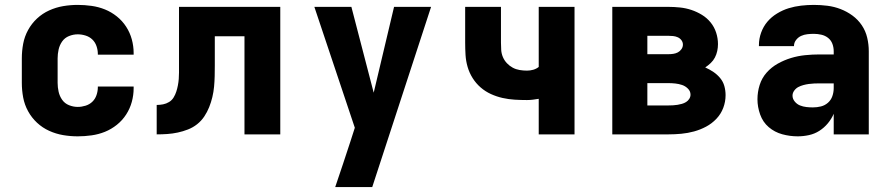

<svg xmlns="http://www.w3.org/2000/svg" viewBox="-20 -548 3640 783"><path d="M297 8Q267 8 237.5 3Q208 -2 180.5 -14.5Q153 -27 131 -47.5Q109 -68 94.5 -94.5Q80 -121 74.5 -150.5Q69 -180 69 -210V-310Q69 -340 74.5 -369.5Q80 -399 94.5 -425.5Q109 -452 131 -472.5Q153 -493 180.5 -505.5Q208 -518 237.5 -523Q267 -528 297 -528Q325 -528 353.5 -524Q382 -520 408 -509.5Q434 -499 456.5 -481Q479 -463 494.5 -439Q510 -415 517.5 -387.5Q525 -360 525 -332V-325H379V-328Q379 -344 373.5 -360Q368 -376 356.5 -387Q345 -398 329 -403Q313 -408 297 -408Q279 -408 261.5 -401Q244 -394 233.5 -379Q223 -364 219 -346Q215 -328 215 -310V-210Q215 -192 219 -174Q223 -156 233.5 -141Q244 -126 261.5 -119Q279 -112 297 -112Q313 -112 329 -117Q345 -122 356.5 -133Q368 -144 373.5 -160Q379 -176 379 -192V-195H525V-188Q525 -160 517.5 -132.5Q510 -105 494.5 -81Q479 -57 456.5 -39Q434 -21 408 -10.5Q382 0 353.5 4Q325 8 297 8Z M619 0V-120Q632 -120 645 -122.5Q658 -125 669.5 -132Q681 -139 688 -150.5Q695 -162 699 -174.5Q703 -187 705.5 -200Q708 -213 709 -226Q710 -239 710 -252Q710 -265 710 -278V-520H1123V0H977V-400H856V-281Q856 -259 855.5 -237.5Q855 -216 853 -194.5Q851 -173 846 -152Q841 -131 833 -111Q825 -91 813 -73Q801 -55 784 -41.5Q767 -28 746.5 -20Q726 -12 705 -7.5Q684 -3 662.5 -1.5Q641 0 619 0Z M1347 215Q1363 168 1378.5 121.5Q1394 75 1409 29L1427 -27L1262 -520H1413L1504 -170L1587 -520H1738L1498 215Z M2177 0V-145Q2165 -143 2153 -141.5Q2141 -140 2129 -140Q2104 -140 2079 -141.5Q2054 -143 2029.5 -148.5Q2005 -154 1982 -164.5Q1959 -175 1940 -191.5Q1921 -208 1907.5 -229.5Q1894 -251 1887 -275Q1880 -299 1878.5 -324Q1877 -349 1877 -374V-520H2023V-374Q2023 -359 2024 -344Q2025 -329 2031 -315Q2037 -301 2047.5 -290Q2058 -279 2071 -272Q2084 -265 2099 -262.5Q2114 -260 2129 -260Q2142 -260 2154.5 -263.5Q2167 -267 2177 -275V-520H2323V0Z M2706 0H2477V-520H2706Q2729 -520 2753 -517.5Q2777 -515 2799.5 -507.5Q2822 -500 2842.5 -487.5Q2863 -475 2878 -456.5Q2893 -438 2900.5 -415Q2908 -392 2908 -368Q2908 -354 2905 -340Q2902 -326 2895.5 -313.5Q2889 -301 2878.5 -291Q2868 -281 2856 -273Q2874 -265 2889.5 -254.5Q2905 -244 2917 -229.5Q2929 -215 2934 -197Q2939 -179 2939 -160Q2939 -133 2929.5 -108Q2920 -83 2901.5 -63.5Q2883 -44 2859.5 -31.5Q2836 -19 2810.5 -12Q2785 -5 2758.5 -2.5Q2732 0 2706 0ZM2620 -327H2706Q2716 -327 2726 -328.5Q2736 -330 2744.5 -334.5Q2753 -339 2759 -347.5Q2765 -356 2765 -366Q2765 -376 2759 -384Q2753 -392 2744 -396Q2735 -400 2725 -401Q2715 -402 2706 -402H2620ZM2620 -118H2706Q2715 -118 2724.5 -118.5Q2734 -119 2743 -120.5Q2752 -122 2761 -124.5Q2770 -127 2778 -132Q2786 -137 2791 -145Q2796 -153 2796 -162Q2796 -176 2785.5 -186.5Q2775 -197 2761.5 -201.5Q2748 -206 2734 -207.5Q2720 -209 2706 -209H2620Z M3233 8Q3201 8 3170 -0.5Q3139 -9 3115 -29.5Q3091 -50 3080 -81Q3069 -112 3069 -143Q3069 -173 3078 -201.5Q3087 -230 3106.5 -252Q3126 -274 3152 -288.5Q3178 -303 3206 -311.5Q3234 -320 3263.5 -323Q3293 -326 3322 -326H3380V-339Q3380 -355 3374.5 -369.5Q3369 -384 3357 -393.5Q3345 -403 3329.5 -406.5Q3314 -410 3299 -410Q3286 -410 3272.5 -408.5Q3259 -407 3247 -401.5Q3235 -396 3226.5 -385Q3218 -374 3218 -361V-360H3075V-364Q3075 -390 3084 -415Q3093 -440 3109.5 -459.5Q3126 -479 3149 -493Q3172 -507 3196.5 -514.5Q3221 -522 3247 -525Q3273 -528 3299 -528Q3327 -528 3354.5 -524.5Q3382 -521 3408 -511Q3434 -501 3456.5 -484.5Q3479 -468 3494.5 -445Q3510 -422 3516.5 -394.5Q3523 -367 3523 -339V0H3380V-84Q3371 -63 3356 -45Q3341 -27 3321.5 -14.5Q3302 -2 3279 3Q3256 8 3233 8ZM3295 -110Q3312 -110 3328 -114Q3344 -118 3356.5 -129Q3369 -140 3374.5 -156Q3380 -172 3380 -189V-208H3322Q3311 -208 3300 -207.5Q3289 -207 3278 -205.5Q3267 -204 3256 -201Q3245 -198 3235.5 -193Q3226 -188 3219 -178.5Q3212 -169 3212 -158Q3212 -145 3221 -134Q3230 -123 3242.5 -118Q3255 -113 3268.5 -111.5Q3282 -110 3295 -110Z"/></svg>

Font: Iosevka Heavy Extended
Style: Regular
Weight: 900
Width: 7
Monospace: yes
Designer: Belleve Invis
Foundry: Belleve Invis
Version: Version 32.5.0; ttfautohint (v1.8.4)